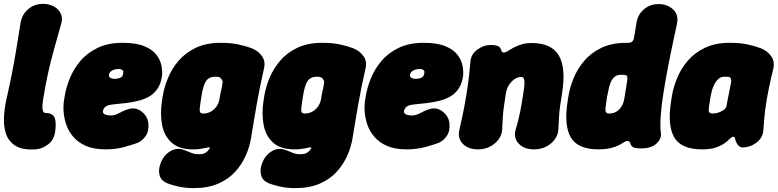

<svg xmlns="http://www.w3.org/2000/svg" viewBox="-20 -746 4014 991"><path d="M163 25Q97 29 61 7Q25 -15 11.5 -54Q-2 -93 0.5 -140.5Q3 -188 13 -233Q30 -308 42 -369Q54 -430 64 -491Q74 -552 86 -627Q93 -671 125 -698.5Q157 -726 203 -726Q234 -726 258.5 -712.5Q283 -699 294 -675Q305 -651 295 -620Q274 -547 257.5 -487Q241 -427 227.5 -366Q214 -305 202 -230Q198 -204 199 -189Q200 -174 204 -168.5Q208 -163 214 -163Q252 -163 262 -138Q272 -113 264 -63Q258 -23 227.5 0Q197 23 163 25Z M525 25Q465 25 424.5 7.5Q384 -10 359 -39Q334 -68 322.5 -101.5Q311 -135 308.5 -167.5Q306 -200 310 -225L314 -250Q321 -294 340.5 -342Q360 -390 395 -431.5Q430 -473 484 -499Q538 -525 613 -525Q683 -525 725 -507.5Q767 -490 787.5 -463Q808 -436 813.5 -406Q819 -376 816 -352Q810 -313 792.5 -287.5Q775 -262 749.5 -247.5Q724 -233 693 -225.5Q662 -218 629 -214Q596 -210 563 -207Q534 -204 523.5 -194.5Q513 -185 511 -171Q510 -165 515 -160Q520 -155 530 -152.5Q540 -150 553 -150Q573 -150 596.5 -163Q620 -176 640 -182Q667 -191 690 -182Q713 -173 728.5 -153Q744 -133 746 -108Q749 -68 731.5 -43.5Q714 -19 691 -9Q670 -1 624.5 12Q579 25 525 25ZM574 -339Q600 -341 607.5 -349Q615 -357 616 -368Q618 -377 614.5 -381.5Q611 -386 605 -388Q599 -390 592 -390Q582 -390 571 -387Q560 -384 552 -377.5Q544 -371 542 -359Q541 -348 552 -343Q563 -338 574 -339Z M979 225Q936 225 899.5 216.5Q863 208 843 200Q812 187 804 159.5Q796 132 808 99Q824 55 859 34.5Q894 14 929 28Q949 35 966 42.5Q983 50 1006 50Q1021 50 1030.5 47Q1040 44 1047 38Q1054 32 1060 23Q1065 17 1061.5 15Q1058 13 1053 15Q1043 17 1031.5 19.5Q1020 22 1006.5 23.5Q993 25 976 25Q904 25 865.5 -10Q827 -45 816.5 -102Q806 -159 816 -225L820 -250Q827 -294 846.5 -342Q866 -390 901 -431.5Q936 -473 990 -499Q1044 -525 1119 -525Q1172 -525 1211 -516.5Q1250 -508 1279 -497Q1312 -484 1332 -456.5Q1352 -429 1342 -390Q1330 -337 1321.5 -294.5Q1313 -252 1306 -213Q1299 -174 1292 -131.5Q1285 -89 1276 -35Q1269 10 1249 56Q1229 102 1194 140.5Q1159 179 1106 202Q1053 225 979 225ZM1030 -160Q1049 -160 1066.5 -169Q1084 -178 1096.5 -195Q1109 -212 1113 -235Q1117 -261 1121.5 -279.5Q1126 -298 1128 -314Q1130 -325 1128 -329.5Q1126 -334 1121 -341Q1117 -346 1110 -348Q1103 -350 1092 -350Q1074 -350 1062 -344Q1050 -338 1042.5 -326Q1035 -314 1029.5 -295Q1024 -276 1020 -250L1016 -225Q1009 -182 1011.5 -171Q1014 -160 1030 -160Z M1503 225Q1460 225 1423.5 216.5Q1387 208 1367 200Q1336 187 1328 159.5Q1320 132 1332 99Q1348 55 1383 34.5Q1418 14 1453 28Q1473 35 1490 42.5Q1507 50 1530 50Q1545 50 1554.5 47Q1564 44 1571 38Q1578 32 1584 23Q1589 17 1585.5 15Q1582 13 1577 15Q1567 17 1555.5 19.5Q1544 22 1530.5 23.5Q1517 25 1500 25Q1428 25 1389.5 -10Q1351 -45 1340.5 -102Q1330 -159 1340 -225L1344 -250Q1351 -294 1370.5 -342Q1390 -390 1425 -431.5Q1460 -473 1514 -499Q1568 -525 1643 -525Q1696 -525 1735 -516.5Q1774 -508 1803 -497Q1836 -484 1856 -456.5Q1876 -429 1866 -390Q1854 -337 1845.5 -294.5Q1837 -252 1830 -213Q1823 -174 1816 -131.5Q1809 -89 1800 -35Q1793 10 1773 56Q1753 102 1718 140.5Q1683 179 1630 202Q1577 225 1503 225ZM1554 -160Q1573 -160 1590.5 -169Q1608 -178 1620.5 -195Q1633 -212 1637 -235Q1641 -261 1645.5 -279.5Q1650 -298 1652 -314Q1654 -325 1652 -329.5Q1650 -334 1645 -341Q1641 -346 1634 -348Q1627 -350 1616 -350Q1598 -350 1586 -344Q1574 -338 1566.5 -326Q1559 -314 1553.5 -295Q1548 -276 1544 -250L1540 -225Q1533 -182 1535.5 -171Q1538 -160 1554 -160Z M2079 25Q2019 25 1978.5 7.5Q1938 -10 1913 -39Q1888 -68 1876.5 -101.5Q1865 -135 1862.5 -167.5Q1860 -200 1864 -225L1868 -250Q1875 -294 1894.5 -342Q1914 -390 1949 -431.5Q1984 -473 2038 -499Q2092 -525 2167 -525Q2237 -525 2279 -507.5Q2321 -490 2341.5 -463Q2362 -436 2367.5 -406Q2373 -376 2370 -352Q2364 -313 2346.5 -287.5Q2329 -262 2303.5 -247.5Q2278 -233 2247 -225.5Q2216 -218 2183 -214Q2150 -210 2117 -207Q2088 -204 2077.5 -194.5Q2067 -185 2065 -171Q2064 -165 2069 -160Q2074 -155 2084 -152.5Q2094 -150 2107 -150Q2127 -150 2150.5 -163Q2174 -176 2194 -182Q2221 -191 2244 -182Q2267 -173 2282.5 -153Q2298 -133 2300 -108Q2303 -68 2285.5 -43.5Q2268 -19 2245 -9Q2224 -1 2178.5 12Q2133 25 2079 25ZM2128 -339Q2154 -341 2161.5 -349Q2169 -357 2170 -368Q2172 -377 2168.5 -381.5Q2165 -386 2159 -388Q2153 -390 2146 -390Q2136 -390 2125 -387Q2114 -384 2106 -377.5Q2098 -371 2096 -359Q2095 -348 2106 -343Q2117 -338 2128 -339Z M2408 -426Q2410 -465 2443 -489.5Q2476 -514 2515 -514Q2533 -514 2548 -509Q2563 -504 2567 -487Q2569 -478 2576 -475.5Q2583 -473 2597 -480Q2604 -484 2615 -491Q2626 -498 2642 -505.5Q2658 -513 2678 -518.5Q2698 -524 2723 -524Q2827 -524 2864.5 -459.5Q2902 -395 2881 -264Q2874 -222 2870.5 -196Q2867 -170 2865.5 -145Q2864 -120 2862 -79Q2861 -50 2843 -26Q2825 -2 2797.5 11.5Q2770 25 2737 25Q2685 25 2657 -5Q2629 -35 2642 -79Q2651 -109 2656 -130.5Q2661 -152 2665 -170.5Q2669 -189 2672.5 -211Q2676 -233 2681 -264Q2689 -312 2686.5 -330.5Q2684 -349 2670 -349Q2653 -349 2636.5 -338Q2620 -327 2607.5 -308Q2595 -289 2591 -264Q2585 -222 2581 -196Q2577 -170 2575.5 -145Q2574 -120 2572 -79Q2571 -50 2553 -26Q2535 -2 2507.5 11.5Q2480 25 2447 25Q2398 25 2369.5 -3Q2341 -31 2351 -76Q2367 -145 2377 -198Q2387 -251 2394.5 -304.5Q2402 -358 2408 -426Z M3070 25Q2962 25 2926 -37Q2890 -99 2910 -225L2914 -250Q2921 -294 2940.5 -342Q2960 -390 2995 -431.5Q3030 -473 3084 -499Q3138 -525 3213 -525Q3215 -525 3217.5 -525Q3220 -525 3222 -525Q3247 -524 3252 -549L3265 -626Q3271 -670 3303 -697.5Q3335 -725 3379 -725Q3425 -725 3454.5 -697Q3484 -669 3474 -623Q3436 -449 3416 -335.5Q3396 -222 3391 -157Q3386 -92 3391 -62Q3396 -31 3369 -5.5Q3342 20 3289 20Q3256 20 3246 12.5Q3236 5 3234 -5Q3231 -17 3220.5 -18Q3210 -19 3201 -12Q3194 -7 3182 -0.5Q3170 6 3153.5 12Q3137 18 3116 21.5Q3095 25 3070 25ZM3125 -160Q3144 -160 3160 -169Q3176 -178 3187 -195Q3198 -212 3202 -235L3218 -334Q3221 -359 3205 -359Q3200 -360 3195.5 -360Q3191 -360 3186 -360Q3168 -360 3156.5 -352.5Q3145 -345 3137 -331Q3129 -317 3124 -296.5Q3119 -276 3114 -250L3110 -225Q3103 -182 3106 -171Q3109 -160 3125 -160Z M3604 25Q3496 25 3460 -37Q3424 -99 3444 -225L3448 -250Q3455 -294 3474.5 -342Q3494 -390 3529 -431.5Q3564 -473 3618 -499Q3672 -525 3747 -525Q3800 -525 3839 -516.5Q3878 -508 3907 -497Q3940 -484 3960 -456.5Q3980 -429 3971 -390Q3959 -341 3950 -298Q3941 -255 3935 -216.5Q3929 -178 3925.5 -142.5Q3922 -107 3920 -74Q3917 -34 3884 -9.5Q3851 15 3812 15Q3803 15 3795 8.5Q3787 2 3782 -8Q3775 -22 3774 -31Q3773 -40 3764 -40Q3757 -40 3747.5 -30Q3738 -20 3721 -7.5Q3704 5 3676 15Q3648 25 3604 25ZM3659 -160Q3672 -160 3688 -165Q3704 -170 3716 -179Q3728 -188 3730 -200Q3734 -222 3736.5 -235.5Q3739 -249 3742 -262.5Q3745 -276 3749 -298Q3762 -349 3740 -349Q3735 -350 3729.5 -350Q3724 -350 3719 -350Q3701 -350 3688.5 -339Q3676 -328 3667.5 -311.5Q3659 -295 3654.5 -278.5Q3650 -262 3648 -250L3644 -225Q3639 -196 3638 -178Q3637 -160 3659 -160Z"/></svg>

Font: Winky Sans Black
Style: Italic
Weight: 900
Italic angle: -8.97852°
Designer: Simon Atzbach
Foundry: typofactur
Version: Version 1.205